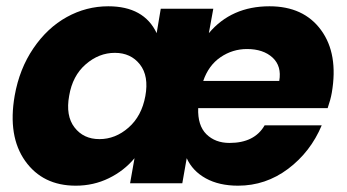

<svg xmlns="http://www.w3.org/2000/svg" viewBox="-20 -586 1109 614"><path d="M770 -429.2Q723.6 -429.2 685.3 -403.1Q647 -377 629.9 -327.1H873Q881.3 -374.5 851.6 -401.9Q821.8 -429.2 770 -429.2ZM1008.8 -185.1Q973.1 -100.1 901.4 -46.1Q829.6 7.8 741.2 7.8Q680.7 7.8 638.2 -15.6Q595.7 -39.1 577.1 -80.1L563 0H396L410.2 -80.1Q377 -40 328.1 -16.1Q279.3 7.8 222.2 7.8Q116.7 7.8 60.5 -71.3Q4.4 -150.4 26.9 -279.8Q42 -365.7 86.7 -431.4Q131.3 -497.1 193.6 -531.5Q255.9 -565.9 326.2 -565.9Q440.4 -565.9 481 -480L494.1 -558.1H662.1L647.9 -480Q720.2 -565.9 841.8 -565.9Q951.2 -565.9 1006.8 -489.7Q1062.5 -413.6 1041 -289.1Q1037.1 -267.1 1027.8 -240.2H613.8Q611.8 -184.6 640.1 -156.7Q668.5 -128.9 713.9 -128.9Q793.9 -128.9 826.2 -185.1ZM201.2 -279.8Q189.5 -215.8 218.3 -178.5Q247.1 -141.1 297.9 -141.1Q349.1 -141.1 391.1 -178Q433.1 -214.8 444.8 -278.8Q456.5 -342.8 427.5 -379.9Q398.4 -417 347.2 -417Q296.4 -417 254.2 -380.4Q211.9 -343.8 201.2 -279.8Z"/></svg>

Font: Poppins
Style: Bold Italic
Weight: 700
Italic angle: -10°
Designer: Ninad Kale (Devanagari), Jonny Pinhorn (Latin)
Foundry: Indian Type Foundry
Version: Version 3.200;PS 1.000;hotconv 16.6.54;makeotf.lib2.5.65590